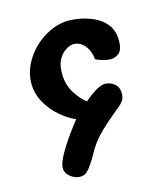

<svg xmlns="http://www.w3.org/2000/svg" viewBox="-97 -691 680 776"><g transform="rotate(-15 243.5 -303.0)"><path d="M144 8Q122 8 103 -7.5Q84 -23 84 -43Q84 -62 100.5 -93Q117 -124 141.5 -159Q166 -194 188 -221Q158 -233 126 -260Q94 -287 72 -325Q50 -363 50 -408Q50 -447 68 -484Q86 -521 116 -550Q146 -579 184 -596.5Q222 -614 261 -614Q279 -614 308 -609Q337 -604 367 -590Q397 -576 417 -550Q437 -524 437 -482Q437 -444 419 -430Q401 -416 375 -419.5Q349 -423 324 -435Q323 -453 315 -472Q307 -491 291.5 -504Q276 -517 252 -517Q237 -515 220 -503.5Q203 -492 191.5 -470.5Q180 -449 180 -415Q180 -366 203.5 -330Q227 -294 249 -279Q267 -296 293 -312.5Q319 -329 338 -329Q347 -329 360 -324Q373 -319 383 -307Q393 -295 393 -274Q393 -255 384.5 -243.5Q376 -232 367 -225Q315 -183 286 -155Q257 -127 242 -106Q227 -85 217 -66Q207 -47 191 -24Q182 -11 171.5 -1.5Q161 8 144 8Z"/></g></svg>

Font: El Messiri
Style: Regular
Weight: 400
Designer: Mohamed Gaber
Foundry: Kief Type Foundry
Version: Version 2.020